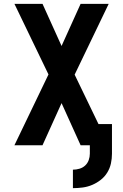

<svg xmlns="http://www.w3.org/2000/svg" viewBox="-20 -755 640 998"><path d="M359 223V127Q376 127 393 122Q410 117 422.5 105.5Q435 94 441 77.5Q447 61 447 44V0H399L300 -219L201 0H55L232 -368L55 -735H201L300 -516L399 -735H545L368 -367L492 -110H562V44Q562 70 556.5 95Q551 120 537.5 142Q524 164 503.5 180Q483 196 459.5 206Q436 216 410.5 219.5Q385 223 359 223Z"/></svg>

Font: Iosevka Aile Extrabold
Style: Regular
Weight: 800
Designer: Belleve Invis
Foundry: Belleve Invis
Version: Version 27.3.5; ttfautohint (v1.8.4)